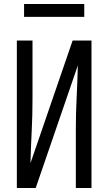

<svg xmlns="http://www.w3.org/2000/svg" viewBox="-20 -937 540 957"><path d="M64 0V-735H142V-441Q142 -362 138 -283Q134 -204 132 -124L342 -735H436V0H358V-294Q358 -373 362 -452Q366 -531 368 -611L158 0ZM400 -853H100V-917H400Z"/></svg>

Font: Iosevka srxl
Style: Regular
Weight: 400
Monospace: yes
Designer: Belleve Invis
Foundry: Belleve Invis
Version: Version 33.0.1; ttfautohint (v1.8.3)